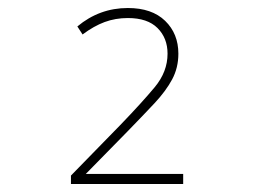

<svg xmlns="http://www.w3.org/2000/svg" viewBox="-20 -875 640 479"><path d="M157 -416V-437L280 -563Q334 -619 366 -657.5Q398 -696 398 -741Q398 -780 373 -805Q348 -830 299 -830Q268 -830 241 -820Q214 -810 186 -789L173 -809Q228 -855 299 -855Q359 -855 392 -823Q425 -791 425 -741Q425 -706 409.5 -677Q394 -648 365.5 -617.5Q337 -587 297 -546L194 -441H437V-416Z"/></svg>

Font: Noto Sans Mono Thin
Style: Regular
Weight: 100
Designer: Monotype Design Team
Foundry: Monotype Imaging Inc.
Version: Version 2.014